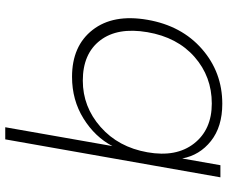

<svg xmlns="http://www.w3.org/2000/svg" viewBox="-86 -504 846 713"><g transform="rotate(90 336.5 -147.0)"><path d="M365 -550Q450 -550 503 -508Q556 -466 568 -401L593 -543H638L497 256H452L522 -142Q488 -77 419.5 -34.5Q351 8 265 8Q150 8 90.5 -68.5Q31 -145 53 -272Q75 -399 161.5 -474.5Q248 -550 365 -550ZM545 -272Q564 -379 512.5 -445Q461 -511 364 -511Q264 -511 191 -447Q118 -383 99 -272Q80 -161 129.5 -96.5Q179 -32 279 -32Q376 -32 451 -98Q526 -164 545 -272Z"/></g></svg>

Font: Poppins ExtraLight
Style: Italic
Weight: 275
Italic angle: -10°
Designer: Ninad Kale (Devanagari), Jonny Pinhorn (Latin)
Foundry: Indian Type Foundry
Version: Version 3.200;PS 1.000;hotconv 16.6.54;makeotf.lib2.5.65590